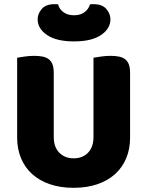

<svg xmlns="http://www.w3.org/2000/svg" viewBox="-20 -882 704 918"><path d="M602 -224Q602 -170 583.5 -125.5Q565 -81 530 -49.5Q495 -18 445 -1Q395 16 332 16Q269 16 219 -1Q169 -18 134 -49.5Q99 -81 80.5 -125.5Q62 -170 62 -224V-606Q73 -608 97 -611.5Q121 -615 143 -615Q166 -615 183.5 -611.5Q201 -608 213 -599Q225 -590 231 -574Q237 -558 237 -532V-227Q237 -179 263.5 -152Q290 -125 332 -125Q375 -125 401 -152Q427 -179 427 -227V-606Q438 -608 462 -611.5Q486 -615 508 -615Q531 -615 548.5 -611.5Q566 -608 578 -599Q590 -590 596 -574Q602 -558 602 -532ZM334 -684Q250 -684 205 -714.5Q160 -745 160 -790Q160 -816 179.5 -839Q199 -862 240 -862Q245 -862 249 -862Q253 -862 258 -861Q263 -839 283 -824Q303 -809 334 -809Q365 -809 384.5 -824Q404 -839 410 -861Q415 -862 419 -862Q423 -862 428 -862Q469 -862 488.5 -839Q508 -816 508 -790Q508 -745 463 -714.5Q418 -684 334 -684Z"/></svg>

Font: Baloo Da
Style: Regular
Weight: 400
Designer: Noopur Datye and Ek Type
Foundry: Ek Type
Version: Version 1.443;PS 1.000;hotconv 16.6.51;makeotf.lib2.5.65220;